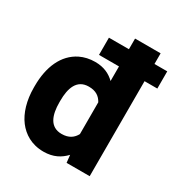

<svg xmlns="http://www.w3.org/2000/svg" viewBox="-177 -877 958 1015"><g transform="rotate(30 302.0 -370.0)"><path d="M20 -258C20 -180 40 -113 75 -67C108 -24 159 10 233 10C293 10 333 -13 364 -46L369 0H510V-580H588V-685H510V-750H354V-685H232V-580H354V-491C325 -519 288 -538 234 -538C200 -538 170 -531 143 -518C60 -477 20 -385 20 -268ZM176 -258V-268C176 -344 197 -408 270 -408C314 -408 338 -390 354 -361V-167C339 -139 314 -119 269 -119C197 -119 176 -182 176 -258Z"/></g></svg>

Font: Asimov Pro
Style: Blk
Weight: 900
Designer: Google
Version: Version 2.000980; 2014